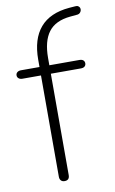

<svg xmlns="http://www.w3.org/2000/svg" viewBox="-83 -754 483 806"><g transform="rotate(-10 158.5 -351.5)"><path d="M126 6Q116 6 110.5 0Q105 -6 105 -16V-448H26Q16 -448 10 -453Q4 -458 4 -466Q4 -474 10 -479Q16 -484 26 -484H115L105 -473V-515Q105 -603 146.5 -651.5Q188 -700 271 -707L297 -709Q305 -710 310 -706.5Q315 -703 316.5 -698Q318 -693 316.5 -687.5Q315 -682 311 -678Q307 -674 301 -673L269 -670Q205 -664 176 -625.5Q147 -587 147 -515V-470L139 -484H275Q286 -484 291.5 -479Q297 -474 297 -466Q297 -458 291.5 -453Q286 -448 275 -448H147V-16Q147 6 126 6Z"/></g></svg>

Font: Nunito ExtraLight
Style: Regular
Weight: 200
Designer: Vernon Adams
Foundry: Vernon Adams
Version: Version 3.602;April 4, 2023;FontCreator 14.0.0.2856 64-bit